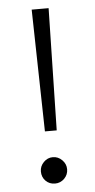

<svg xmlns="http://www.w3.org/2000/svg" viewBox="-50 -692 357 722"><g transform="rotate(-5 128.5 -330.5)"><path d="M97.7 -659.7H161.6L151.9 -199.2H107.4ZM79.1 -50.3Q79.1 -70.3 93.8 -85.2Q108.4 -100.1 128.4 -100.1Q148.4 -100.1 163.3 -85.2Q178.2 -70.3 178.2 -50.3Q178.2 -29.8 163.6 -15.1Q148.9 -0.5 128.4 -0.5Q107.4 -0.5 93.3 -14.6Q79.1 -28.8 79.1 -50.3Z"/></g></svg>

Font: Vazirmatn UI FD ExtraLight
Style: Regular
Weight: 200
Designer: Saber Rastikerdar
Foundry: Saber Rastikerdar
Version: Version 33.003